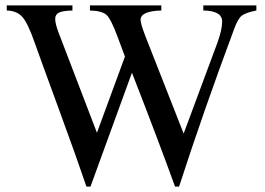

<svg xmlns="http://www.w3.org/2000/svg" viewBox="-20 -682 984 713"><path d="M932 -662V-643Q892 -635 877.5 -623.5Q863 -612 849 -573Q735 -267 645 11H630Q569 -158 470 -412L316 11H301Q267 -90 199.5 -274Q132 -458 109 -523Q84 -595 63.5 -618.5Q43 -642 5 -643V-662H249V-643Q212 -642 198.5 -635Q185 -628 185 -612Q185 -595 196 -565L340 -189L444 -472L416 -547Q392 -612 375 -627Q358 -642 314 -643V-662H579V-643Q502 -641 502 -608Q502 -595 519 -550L662 -186L788 -525Q805 -573 805 -602Q805 -642 735 -643V-662Z"/></svg>

Font: STIX MathJax Main
Style: Regular
Weight: 400
Designer: MicroPress Inc., with final additions and corrections provided by Coen Hoffman, Elsevier (retired)
Version: Version 1.1.1